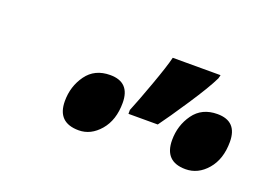

<svg xmlns="http://www.w3.org/2000/svg" viewBox="-49 -938 572 419"><g transform="rotate(20 237.0 -728.5)"><path d="M313 -690Q330 -713 360.5 -759Q391 -805 403 -830L405 -838H294Q289 -817 272 -770Q255 -723 245 -699V-690ZM474 -708Q474 -756 428 -756Q392 -756 373 -729.5Q354 -703 354 -669Q354 -619 403 -619Q432 -619 453 -643.5Q474 -668 474 -708ZM225 -708Q225 -756 179 -756Q143 -756 124 -729.5Q105 -703 105 -669Q105 -619 155 -619Q183 -619 204 -643.5Q225 -668 225 -708Z"/></g></svg>

Font: Noto Sans UI Condensed ExtraBold
Style: Italic
Weight: 800
Width: 3
Designer: Monotype Design Team
Foundry: Monotype Imaging Inc.
Version: 1.001